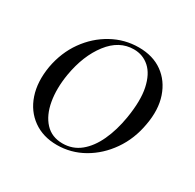

<svg xmlns="http://www.w3.org/2000/svg" viewBox="-101 -508 640 630"><g transform="rotate(30 219.0 -193.0)"><path d="M183.2 13Q130.6 13 93 -13.9Q55.4 -40.8 39.5 -87.9Q23.6 -135 33.8 -196Q44.8 -256 77.2 -301.5Q109.6 -347 156.7 -373Q203.8 -399 257.4 -399Q311 -399 347.6 -372.7Q384.2 -346.4 400 -299.9Q415.8 -253.4 404.6 -193Q394.2 -132.8 361.8 -86.3Q329.4 -39.8 283 -13.4Q236.6 13 183.2 13ZM197 -0.6Q235 -0.6 263.5 -23.7Q292 -46.8 311 -87.9Q330 -129 338.6 -181Q350 -250.4 340.3 -295.6Q330.6 -340.8 305.7 -363.1Q280.8 -385.4 246.4 -385.4Q191.2 -385.4 151.8 -334.4Q112.4 -283.4 98.8 -204Q89.4 -147.2 97.6 -101Q105.8 -54.8 130.9 -27.7Q156 -0.6 197 -0.6Z"/></g></svg>

Font: Cormorant Light
Style: Italic
Weight: 300
Italic angle: -10°
Designer: Christian Thalmann (Catharsis Fonts)
Foundry: Catharsis Fonts
Version: Version 4.000